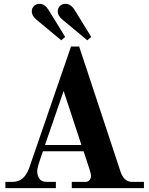

<svg xmlns="http://www.w3.org/2000/svg" viewBox="-20 -970 770 990"><path d="M442.9 -92.8 411.1 -189.9H201.2L186 -145Q171.9 -103.5 171.9 -86.9Q171.9 -65.4 182.9 -48.8Q193.8 -32.2 221.2 -32.2H268.1V0H7.8V-32.2H44.9Q105.5 -32.2 130.9 -105L346.2 -730H388.2L602.1 -83Q619.6 -32.2 661.1 -32.2H722.2V0H350.1V-32.2H421.9Q433.6 -32.2 441.4 -41.5Q449.2 -50.8 449.2 -64Q449.2 -73.7 442.9 -92.8ZM308.1 -501 211.9 -222.2H399.9ZM144 -912.1Q144 -927.7 155.3 -939Q166.5 -950.2 184.1 -950.2Q210.9 -950.2 231 -918L315.9 -779.8L295.9 -762.2L170.9 -866.2Q144 -886.7 144 -912.1ZM277.8 -912.1Q277.8 -927.7 289.1 -939Q300.3 -950.2 317.9 -950.2Q345.2 -950.2 365.2 -918L450.2 -779.8L430.2 -762.2L305.2 -866.2Q277.8 -887.2 277.8 -912.1Z"/></svg>

Font: Flanker Steampunk
Style: Bold
Weight: 700
Designer: Alexey Kryukov, Leonardo Di Lena
Foundry: Alexey Kryukov, Leonardo Di Lena
Version: 1.210